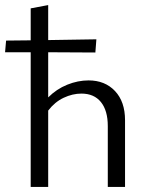

<svg xmlns="http://www.w3.org/2000/svg" viewBox="-38 -737 594 757"><path d="M455 -263V0H387V-240Q387 -301 360 -334.5Q333 -368 283 -368Q248 -368 213 -351.5Q178 -335 152 -301V0H83V-531H-18L-14 -577L83 -578V-704L152 -717V-579L342 -582L338 -530L152 -531V-353Q185 -386 227 -403Q269 -420 311 -420Q376 -420 415.5 -378Q455 -336 455 -263Z"/></svg>

Font: Ysabeau
Style: Regular
Weight: 400
Designer: Christian Thalmann (Catharsis Fonts)
Version: Version 0.003